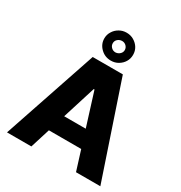

<svg xmlns="http://www.w3.org/2000/svg" viewBox="-221 -1137 1214 1291"><g transform="rotate(30 385.5 -491.5)"><path d="M382.8 -543.9 212.4 0H23.4L269 -727.1H502.9L748 0H559.1L388.7 -543.9ZM187 -152.8V-286.1H582V-152.8ZM386.2 -766.6Q338.9 -766.6 306.6 -798.8Q273.9 -830.6 273.9 -875Q273.9 -904.8 289.6 -929.2Q304.2 -953.6 330.1 -968.3Q355 -982.9 385.7 -982.9Q417 -982.9 441.9 -968.3Q468.3 -952.6 482.4 -929.2Q497.1 -905.3 497.1 -875Q497.1 -844.7 482.4 -820.8Q468.3 -796.9 441.9 -781.2Q417 -766.6 386.2 -766.6ZM385.7 -830.1Q404.8 -831.1 418.5 -843.8Q432.6 -856.4 432.6 -875Q432.6 -893.1 418.9 -906.7Q404.8 -919.9 385.7 -919.4Q366.2 -918.5 353 -906.2Q339.4 -894 339.4 -875Q339.4 -856.4 353 -843.3Q366.2 -830.1 385.7 -830.1Z"/></g></svg>

Font: My Font
Style: Regular
Weight: 500
Designer: Rasmus Andersson
Foundry: rsms
Version: Version 0.001